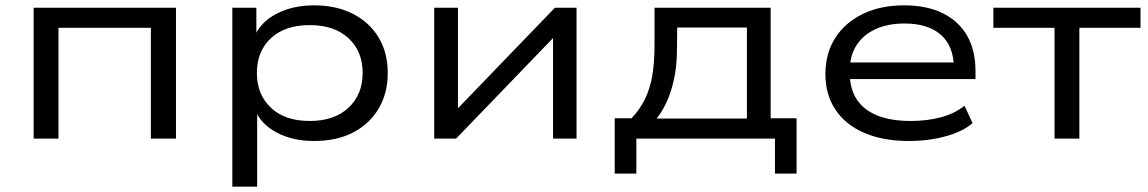

<svg xmlns="http://www.w3.org/2000/svg" viewBox="-20 -519 4299 719"><path d="M106 0V-490H639V0H545V-415H199V0Z M850 180V-490H940V-380H932Q955 -436 1015.5 -467.5Q1076 -499 1156 -499Q1240 -499 1302 -467Q1364 -435 1398 -378.5Q1432 -322 1432 -245Q1432 -170 1398 -112.5Q1364 -55 1302.5 -23Q1241 9 1156 9Q1076 9 1016.5 -22.5Q957 -54 935 -108H943V180ZM1140 -66Q1232 -66 1285 -115.5Q1338 -165 1338 -246Q1338 -327 1285 -376Q1232 -425 1140 -425Q1047 -425 994.5 -376Q942 -327 942 -246Q942 -165 994.5 -115.5Q1047 -66 1140 -66Z M1606 0V-490H1695V-95H1677L2058 -490H2139V0H2051V-395H2069L1688 0Z M2282 131V-76H2345Q2376 -109 2395 -147.5Q2414 -186 2422.5 -235Q2431 -284 2431 -347V-490H2866V-76H2963V131H2882V0H2363V131ZM2439 -75H2777V-416H2516L2515 -330Q2515 -256 2495.5 -189Q2476 -122 2439 -75Z M3384 9Q3288 9 3217.5 -21Q3147 -51 3109 -107.5Q3071 -164 3071 -242Q3071 -319 3107.5 -376.5Q3144 -434 3210.5 -466.5Q3277 -499 3366 -499Q3451 -499 3510.5 -469.5Q3570 -440 3601.5 -385.5Q3633 -331 3633 -253V-223H3140V-285H3575L3552 -267Q3551 -347 3503 -389Q3455 -431 3367 -431Q3305 -431 3259 -410Q3213 -389 3187.5 -349.5Q3162 -310 3162 -255V-247Q3162 -188 3187.5 -148Q3213 -108 3264 -87Q3315 -66 3391 -66Q3451 -66 3502.5 -79.5Q3554 -93 3592 -123L3622 -58Q3585 -26 3521 -8.5Q3457 9 3384 9Z M3929 0V-415H3700V-490H4251V-415H4022V0Z"/></svg>

Font: Nunito Sans 10pt Expanded
Style: Regular
Weight: 400
Width: 7
Designer: Vernon Adams
Foundry: Vernon Adams
Version: Version 3.101;gftools[0.9.27]